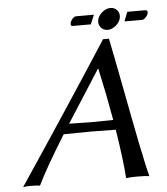

<svg xmlns="http://www.w3.org/2000/svg" viewBox="-55 -852 785 904"><g transform="rotate(-5 337.0 -399.5)"><path d="M578.1 -776.9H662.1Q676.3 -776.9 672.9 -762.2Q670.9 -752.4 661.6 -742.7Q652.3 -732.9 644 -732.9H561ZM401.9 -732.9H316.9Q304.7 -732.9 308.1 -748Q310.1 -757.3 318.8 -767.1Q327.6 -776.9 336.4 -776.9H420.4ZM446.3 -715.6Q434.1 -731 438.5 -751Q442.9 -771 461.7 -786.4Q480.5 -801.8 500.5 -801.8Q520.5 -801.8 532.7 -786.6Q544.9 -771.5 540.5 -751.2Q536.1 -731 517.6 -715.6Q499 -700.2 478.8 -700.2Q458.5 -700.2 446.3 -715.6ZM229.5 -228.5Q136.2 -78.1 97.2 2.9Q85.9 0 53.2 0Q30.3 0 17.6 2.9Q265.6 -367.7 453.1 -658.2H481Q498 -576.7 527.3 -422.1Q556.6 -267.6 579.3 -154.5Q602.1 -41.5 614.3 2.9Q597.7 0 555.2 0Q522 0 504.4 2.9Q498.5 -86.4 475.6 -228.5Q404.8 -230 358.9 -230Q301.8 -230 229.5 -228.5ZM467.8 -275.4Q447.8 -390.6 418.9 -522H417Q288.6 -322.3 259.3 -275.9Q271 -275.9 309.1 -274.9Q347.2 -273.9 363.3 -273.9Q405.8 -273.9 467.8 -275.4Z"/></g></svg>

Font: Linux Biolinum O
Style: Italic
Weight: 400
Italic angle: -12°
Designer: Philipp H. Poll
Foundry: Philipp H. Poll
Version: Version 1.1.3